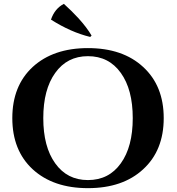

<svg xmlns="http://www.w3.org/2000/svg" viewBox="-20 -964 918 998"><path d="M449 -772Q349 -796 245 -862Q264 -919 312 -944Q353 -907 388 -869Q433 -819 456 -779ZM724 -616Q831 -518 831 -350Q831 -182 724 -84Q618 14 437 14Q257 14 150 -84Q44 -182 44 -350Q44 -518 150 -616Q257 -714 437 -714Q618 -714 724 -616ZM608 -115Q670 -201 670 -350Q670 -499 608 -585Q546 -672 437 -672Q329 -672 267 -585Q205 -499 205 -350Q205 -201 267 -115Q329 -28 437 -28Q546 -28 608 -115Z"/></svg>

Font: Cinzel Bold(RUS BY LYAJKA)
Style: Regular
Weight: 700
Designer: Natanael Gama
Version: Version 1.001;PS 001.001;hotconv 1.0.56;makeotf.lib2.0.21325